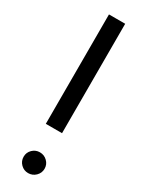

<svg xmlns="http://www.w3.org/2000/svg" viewBox="-193 -728 582 771"><g transform="rotate(30 98.5 -342.0)"><path d="M61 -191.9V-699.2H136.2V-191.9ZM132.6 1Q118.2 15.1 98.1 15.1Q78.1 15.1 64 1Q49.8 -13.2 49.8 -33.2Q49.8 -53.2 64 -67.1Q78.1 -81.1 98.1 -81.1Q118.2 -81.1 132.6 -67.1Q147 -53.2 147 -33.2Q147 -13.2 132.6 1Z"/></g></svg>

Font: Prompt Light
Style: Regular
Weight: 300
Designer: Katatrad Team
Foundry: CadsonDemak
Version: Version 1.000;PS 001.000;hotconv 1.0.88;makeotf.lib2.5.64775